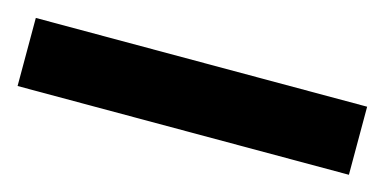

<svg xmlns="http://www.w3.org/2000/svg" viewBox="-32 -943 535 267"><g transform="rotate(15 235.5 -809.0)"><path d="M474 -760H-3V-858H474Z"/></g></svg>

Font: Noto Sans Lao UI ExtCond
Style: Bold
Weight: 700
Width: 2
Designer: Monotype Design Team
Foundry: Monotype Imaging Inc.
Version: Version 2.000; ttfautohint (v1.8.4.7-5d5b)